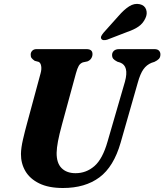

<svg xmlns="http://www.w3.org/2000/svg" viewBox="-20 -952 843 985"><path d="M532 -226.5 621 -533Q643 -613.5 596.5 -631L582 -635.5Q566.5 -643.5 560.8 -650.8Q555 -658 555 -670Q555 -682.5 564.2 -691.2Q573.5 -700 591.5 -700H772.5Q788 -700 795.5 -692.2Q803 -684.5 803 -673Q803 -658 795 -649.8Q787 -641.5 772 -634.5L758 -630Q732 -619.5 715.8 -596.5Q699.5 -573.5 687 -528.5L599 -220.5Q563.5 -96.5 490 -42Q416.5 12.5 303 12.5Q229.5 12.5 181.5 -11Q133.5 -34.5 110.2 -74.2Q87 -114 87.5 -162.5Q88 -194 98 -237Q108 -280 117.5 -314.5L188.5 -577Q194 -597 191.2 -613.2Q188.5 -629.5 178.5 -634.5L158 -640Q146.5 -648 141.8 -654.5Q137 -661 137.5 -672.5Q137.5 -683.5 145.5 -691.8Q153.5 -700 167 -700H423.5Q455 -700 454.5 -674Q454.5 -663 448.2 -652.8Q442 -642.5 428.5 -637L405 -632Q391 -626.5 383.8 -613.8Q376.5 -601 369.5 -575.5L298.5 -315Q284 -262 277.5 -227.5Q271 -193 270.5 -168Q270 -115.5 296 -89.5Q322 -63.5 367.5 -63.5Q422.5 -63.5 464.5 -100Q506.5 -136.5 532 -226.5ZM588 -870Q615.5 -902 642.2 -919.2Q669 -936.5 697 -930.5Q722.5 -924.5 729.8 -902.8Q737 -881 726 -858.5Q714 -832 691 -816Q668 -800 632.5 -788L530 -748.5Q520.5 -745.5 511.8 -746.2Q503 -747 499.5 -753.5Q496 -760 500.2 -768Q504.5 -776 511.5 -784.5Z"/></svg>

Font: Fraunces 72pt S050
Style: Bold Italic
Weight: 700
Italic angle: -16°
Version: Version 1.000; ttfautohint (v1.8.3)